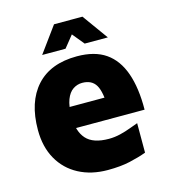

<svg xmlns="http://www.w3.org/2000/svg" viewBox="-107 -781 778 881"><g transform="rotate(-15 282.5 -340.0)"><path d="M297 15Q219 15 159.5 -16.5Q100 -48 67 -106.5Q34 -165 34 -245Q34 -378 101 -452Q168 -526 294 -526Q378 -526 430 -490Q482 -454 507 -383Q532 -312 531 -209H149L129 -310H391L371 -256Q370 -337 350.5 -369.5Q331 -402 286 -402Q262 -402 242 -388.5Q222 -375 210.5 -345Q199 -315 199 -264Q199 -195 231.5 -158.5Q264 -122 339 -122Q366 -122 393 -128.5Q420 -135 443.5 -144Q467 -153 482 -158V-18Q447 -5 402.5 5Q358 15 297 15ZM142 -573 231 -695H366L454 -573H344L298 -629L253 -573Z"/></g></svg>

Font: Maven Pro ExtraBold
Style: Regular
Weight: 800
Designer: Joe Prince
Foundry: Joe Prince
Version: Version 2.100